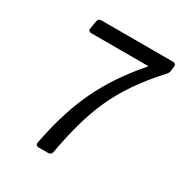

<svg xmlns="http://www.w3.org/2000/svg" viewBox="-150 -736 803 847"><g transform="rotate(30 252.0 -312.0)"><path d="M405.3 -552.7C261.7 -386.7 194.3 -242.2 150.4 -17.6C148.4 -6.8 154.3 0 165 0H213.9C222.7 0 229.5 -4.9 231.4 -14.6C274.4 -246.1 326.2 -384.8 492.2 -565.4C497.1 -571.3 500 -577.1 501 -584L503.9 -607.4C504.9 -618.2 500 -624 489.3 -624H124C115.2 -624 108.4 -619.1 106.4 -610.4L99.6 -569.3C97.7 -558.6 103.5 -552.7 114.3 -552.7Z"/></g></svg>

Font: Ed Sans Neue
Style: Italic
Weight: 400
Italic angle: -11°
Designer: Stephen Hutchings
Version: Version 1.004;PS 001.004;hotconv 1.0.88;makeotf.lib2.5.64775